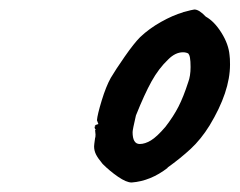

<svg xmlns="http://www.w3.org/2000/svg" viewBox="-20 -682 504 404"><path d="M196 -337Q186 -349 182 -357Q178 -365 178 -374Q178 -377 180 -391Q181 -393 181 -399L180 -409L182 -408Q179 -412 179 -413.5Q179 -415 181 -417L179 -416Q179 -417 180 -417.5Q181 -418 181 -419L187 -421L184 -429Q185 -441 194 -470.5Q203 -500 213 -518Q223 -535 242.5 -563Q262 -591 275 -604Q294 -622 319 -636Q344 -650 365 -656H364Q386 -662 389 -662Q399 -662 413 -647Q431 -637 446 -613Q461 -589 463 -566Q464 -560 464 -546Q464 -489 421 -418Q403 -389 381.5 -369Q360 -349 332 -329H333Q297 -301 257 -298Q246 -298 228.5 -310Q211 -322 196 -337ZM328 -415Q345 -437 355.5 -457.5Q366 -478 376 -509Q381 -522 381 -541Q381 -566 376 -569H377Q372 -572 365 -572Q349 -572 334 -557Q314 -538 299 -511Q284 -484 266 -439Q259 -409 259 -404Q259 -379 274 -379Q285 -379 297.5 -386.5Q310 -394 328 -415Z"/></svg>

Font: Caveat
Style: Bold
Weight: 700
Designer: Pablo Impallari
Foundry: Pablo Impallari
Version: Version 1.500; ttfautohint (v1.6)